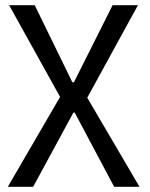

<svg xmlns="http://www.w3.org/2000/svg" viewBox="-20 -715 576 735"><path d="M10 0 210 -344 15 -695H113L257 -400H263L411 -695H508L314 -341L514 0H417L266 -284H261L107 0Z"/></svg>

Font: Ruda
Style: Regular
Weight: 400
Designer: Mariela Monsalve, Angelina Sanchez
Foundry: Mariela Monsalve, Angelina Sanchez
Version: Version 1.002